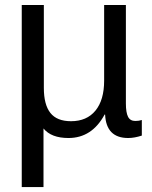

<svg xmlns="http://www.w3.org/2000/svg" viewBox="-20 -548 616 776"><path d="M155.8 208H67.9V-527.8H157.2V-192.9Q157.2 -125 183.6 -91.6Q210 -58.1 267.1 -58.1Q330.6 -58.1 365.7 -100.8Q400.9 -143.6 400.9 -222.2V-527.8H488.8V-129.9Q488.8 -92.8 497.6 -75.9Q506.3 -59.1 526.9 -59.1Q541.5 -59.1 553.2 -63V0Q523.4 9.8 498 9.8Q409.2 9.8 404.8 -85H402.8Q351.6 9.8 256.8 9.8Q187 9.8 155.8 -28.8Z"/></svg>

Font: Libra Sans Modern
Style: Regular
Weight: 400
Foundry: Stefan Peev, Context Ltd
Version: Version 1.000